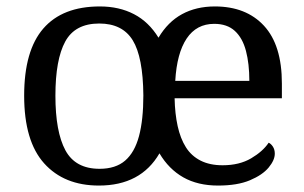

<svg xmlns="http://www.w3.org/2000/svg" viewBox="-20 -566 945 596"><path d="M287 10Q179 10 117 -59Q55 -128 55 -269Q55 -409 114.5 -477.5Q174 -546 290 -546Q350 -546 396 -522Q442 -498 472 -449Q501 -498 545 -522Q589 -546 647 -546Q744 -546 799.5 -486Q855 -426 855 -307V-261H522Q523 -213 531.5 -174.5Q540 -136 557 -109Q574 -82 602.5 -67.5Q631 -53 671 -53Q723 -53 759.5 -74.5Q796 -96 814 -123Q821 -120 827 -111Q833 -102 833 -89Q833 -69 814 -46Q795 -23 756 -6.5Q717 10 657 10Q594 10 549 -15.5Q504 -41 475 -90Q446 -40 399 -15Q352 10 287 10ZM289 -42Q339 -42 368.5 -67.5Q398 -93 411.5 -143.5Q425 -194 425 -270Q424 -389 392 -441Q360 -493 288 -493Q213 -493 182.5 -437Q152 -381 152 -269Q152 -157 183 -99.5Q214 -42 289 -42ZM754 -315Q754 -368 743.5 -408Q733 -448 709 -470Q685 -492 645 -492Q590 -492 559.5 -446.5Q529 -401 524 -315Z"/></svg>

Font: Noto Serif Armenian
Style: Regular
Weight: 400
Designer: Monotype Design Team
Foundry: Monotype Imaging Inc.
Version: Version 2.007